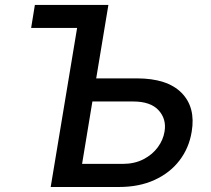

<svg xmlns="http://www.w3.org/2000/svg" viewBox="-20 -747 842 767"><path d="M104.4 -635.3 119.3 -727.3H413L364.3 -433.9H526.6Q648.1 -433.9 705.3 -376.1Q762.4 -318.2 745.7 -220.5Q735.1 -155.5 696.9 -105.8Q658.7 -56.1 597.3 -28.1Q535.9 0 454.9 0H182.5L288 -635.3ZM349.1 -341.6 307.9 -92.3H470.2Q517 -92.3 552.7 -110.6Q588.4 -128.9 610.3 -158.6Q632.1 -188.2 637.4 -221.9Q645.6 -271.3 613.6 -306.5Q581.7 -341.6 511.4 -341.6Z"/></svg>

Font: Inter UI Medium
Style: Italic
Weight: 500
Italic angle: 9.39999°
Designer: Rasmus Andersson
Foundry: rsms
Version: 3.2;8d6f07862